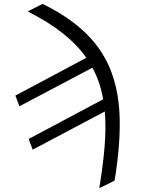

<svg xmlns="http://www.w3.org/2000/svg" viewBox="-20 -779 749 1012"><path d="M126.1 -718.8 204.5 -758.5Q347.7 -688.2 436.3 -600.1Q524.9 -512.1 566.8 -400Q608.7 -288 611 -146.1Q613.3 -4.3 583.8 173.3L503.2 213.1Q522.7 95.9 531.2 -4.6Q539.8 -105.1 532.3 -191.4L152.3 9.9L131 -46.5L523.8 -255.7Q507.5 -347.7 467.3 -422.2L82.4 -218.8L61.1 -275.2L435 -474.4Q386.7 -543.3 310.9 -603.5Q235.1 -663.7 126.1 -718.8Z"/></svg>

Font: Inter UI Light
Style: Italic
Weight: 300
Italic angle: 9.39999°
Designer: Rasmus Andersson
Foundry: rsms
Version: 3.2;8d6f07862